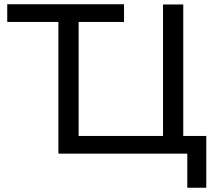

<svg xmlns="http://www.w3.org/2000/svg" viewBox="-20 -720 1013 901"><path d="M948 -82H840V-699H745V-82H349V-617H562V-700H14V-617H254V0H255V1H859V161H948Z"/></svg>

Font: Montserrat-Alt1 Med
Style: Regular
Weight: 500
Designer: Differentunic
Foundry: Differentunic
Version: Version 7.222